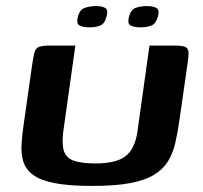

<svg xmlns="http://www.w3.org/2000/svg" viewBox="-20 -610 667 632"><path d="M442 -520Q422 -520 410 -526Q398 -532 405 -556Q411 -579 427.5 -584.5Q444 -590 464 -590Q483 -590 494.5 -584Q506 -578 500 -556Q493 -532 478.5 -526Q464 -520 442 -520ZM275 -520Q254 -520 242 -526Q230 -532 237 -557Q243 -579 260 -584.5Q277 -590 296 -590Q315 -590 326 -584Q337 -578 331 -557Q325 -532 310 -526Q295 -520 275 -520ZM571 -217Q565 -174 557 -139.5Q549 -105 532.5 -78.5Q516 -52 486 -34Q456 -16 407 -7Q358 2 283 2Q208 2 161 -7Q114 -16 89.5 -34Q65 -52 57 -77.5Q49 -103 51 -136Q53 -169 59 -208L86 -398Q90 -424 93.5 -437.5Q97 -451 108 -455.5Q119 -460 145 -460H228L188 -175Q183 -132 191.5 -110Q200 -88 226 -80Q252 -72 294 -72Q361 -72 392 -95Q423 -118 432 -174L472 -460H554Q580 -460 590 -455.5Q600 -451 600.5 -437.5Q601 -424 597 -398Z"/></svg>

Font: Genos Thin SemiBold
Style: Italic
Weight: 600
Italic angle: -8°
Version: Version 1.010